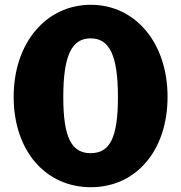

<svg xmlns="http://www.w3.org/2000/svg" viewBox="-20 -773 756 801"><path d="M359 -753C173 -753 37 -595 37 -369C37 -144 170 8 359 8C547 8 679 -144 679 -369C679 -595 544 -753 359 -753ZM358 -134C279 -134 244 -198 244 -368C244 -543 280 -613 358 -613C436 -613 472 -544 472 -368C472 -197 438 -134 358 -134Z"/></svg>

Font: Bisquit Text
Style: Bold
Weight: 800
Version: Version 1.004;Glyphs 3.2.3 (3260)